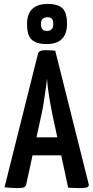

<svg xmlns="http://www.w3.org/2000/svg" viewBox="-20 -958 477 980"><path d="M67 2Q58 2 39.5 1Q21 0 3 -2L174 -684Q177 -702 214 -702Q227 -702 240 -701Q253 -700 262 -699L433 -17Q435 -8 427 -3Q419 2 388 2Q378 2 363 1.5Q348 1 328 0L249 -366Q243 -395 237 -428Q231 -461 226.5 -494.5Q222 -528 220 -556Q217 -528 212 -494.5Q207 -461 202 -428Q197 -395 190 -366L114 -18Q112 -8 105 -3Q98 2 67 2ZM113 -165V-257H343V-165ZM217 -733Q168 -733 143 -754.5Q118 -776 118 -835Q118 -889 146 -913.5Q174 -938 223 -938Q274 -938 298 -916.5Q322 -895 322 -837Q322 -784 295.5 -758.5Q269 -733 217 -733ZM219 -800Q234 -800 243 -808Q252 -816 252 -836Q252 -854 245 -862Q238 -870 223 -870Q207 -870 198 -862Q189 -854 189 -835Q189 -817 196.5 -808.5Q204 -800 219 -800Z"/></svg>

Font: Yanone Kaffeesatz SemiBold
Style: Regular
Weight: 600
Designer: Yanone (Cyrillic: Daniel Pouzeot, Huerta Tipografica, and Cyreal)
Foundry: Yanone
Version: Version 2.003